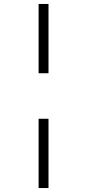

<svg xmlns="http://www.w3.org/2000/svg" viewBox="-20 -870 440 970"><path d="M175 80V-270H225V80ZM175 -500V-850H225V-500Z"/></svg>

Font: Gowun Dodum
Style: Regular
Weight: 400
Designer: Yanghee Ryu
Foundry: Yanghee Ryu
Version: Version 2.000